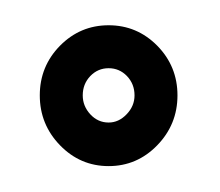

<svg xmlns="http://www.w3.org/2000/svg" viewBox="-20 -718 174 152"><path d="M11.5 -642.5Q11.5 -665.5 27.5 -681.8Q43.5 -698 66 -698Q88.5 -698 104.5 -681.8Q120.5 -665.5 120.5 -642.5Q120.5 -619.5 104.5 -603Q88.5 -586.5 66 -586.5Q43.5 -586.5 27.5 -603Q11.5 -619.5 11.5 -642.5ZM86.5 -642.5Q86.5 -651.5 80.5 -657.8Q74.5 -664 66 -664Q57.5 -664 51.5 -657.8Q45.5 -651.5 45.5 -642.5Q45.5 -634 51.5 -627.5Q57.5 -621 66 -621Q74 -621 80.2 -627.5Q86.5 -634 86.5 -642.5Z"/></svg>

Font: Anybody Narrow Medium
Style: Regular
Weight: 500
Width: 3
Designer: Tyler Finck
Foundry: Etcetera Type Company
Version: Version 1.000; ttfautohint (v1.8)